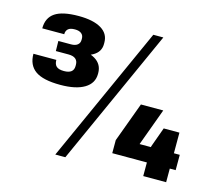

<svg xmlns="http://www.w3.org/2000/svg" viewBox="-102 -840 1116 980"><g transform="rotate(15 456.0 -350.0)"><path d="M199 -340Q108 -340 67 -369Q26 -398 26 -458H147Q147 -435 159 -424Q171 -413 199 -413Q250 -413 250 -453V-460Q250 -480 237.5 -490.5Q225 -501 200 -501H133L132 -554H199Q221 -554 233 -563.5Q245 -573 245 -590V-597Q245 -614 233 -623.5Q221 -633 199 -633Q174 -633 163 -623Q152 -613 152 -595H36Q36 -651 75.5 -677.5Q115 -704 200 -704Q277 -704 319 -679Q361 -654 361 -607V-599Q361 -558 323.5 -536Q286 -514 220 -514V-543Q291 -543 331 -519Q371 -495 371 -448V-444Q371 -394 326 -367Q281 -340 199 -340ZM592 -710H645L320 10H267ZM546 -141 623 -350H741L654 -113L600 -153H881V-72H546ZM729 -157 767 -262H850V0H729Z"/></g></svg>

Font: Pathway Extreme 8pt Thin 12pt
Style: Bold
Weight: 700
Version: Version 1.001;gftools[0.9.26]